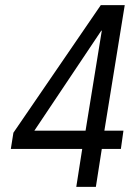

<svg xmlns="http://www.w3.org/2000/svg" viewBox="-20 -725 538 745"><path d="M276 0 299 -147H22L32 -210L371 -705H464L385 -218H459L449 -147H375L352 0ZM312 -218 375 -606H373L106 -207L98 -218Z"/></svg>

Font: Nunito Sans 7pt Condensed
Style: Italic
Weight: 400
Width: 3
Italic angle: -9°
Designer: Vernon Adams
Foundry: Vernon Adams
Version: Version 3.101;gftools[0.9.27]